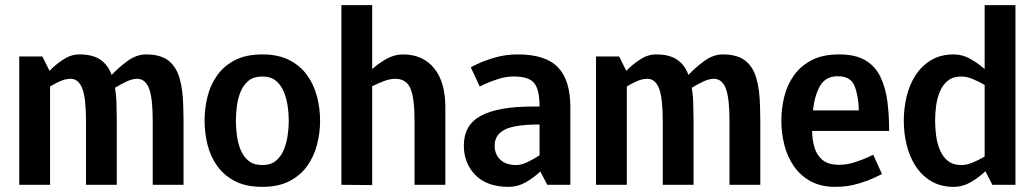

<svg xmlns="http://www.w3.org/2000/svg" viewBox="-20 -720 4031 748"><path d="M695 -250V0H575V-250Q575 -338 560.5 -375.5Q546 -413 514 -413Q495 -413 472 -402Q449 -391 428 -378Q431 -361 432.5 -342Q434 -323 434 -302L435 -250V0H315V-250Q315 -338 300.5 -375.5Q286 -413 255 -413Q236 -413 215 -404Q194 -395 175 -383V0H55V-500H145L173 -444Q197 -469 227 -488.5Q257 -508 289 -508H290Q341 -508 371 -487.5Q401 -467 415 -428Q442 -457 477 -482.5Q512 -508 549 -508Q605 -508 636 -484Q667 -460 680 -414Q693 -368 694 -302Z M777 -250Q777 -298 788.5 -344Q800 -390 826.5 -427Q853 -464 896 -486Q939 -508 1002 -508Q1064 -508 1107 -486Q1150 -464 1176.5 -427Q1203 -390 1215 -344Q1227 -298 1227 -250Q1227 -202 1215 -156Q1203 -110 1176.5 -73Q1150 -36 1107 -14Q1064 8 1002 8Q939 8 896 -14Q853 -36 826.5 -73Q800 -110 788.5 -156Q777 -202 777 -250ZM899 -250Q899 -222 903 -191.5Q907 -161 918 -135Q929 -109 949 -93Q969 -77 1002 -77Q1034 -77 1054 -93Q1074 -109 1085 -135Q1096 -161 1100.5 -191.5Q1105 -222 1105 -250Q1105 -278 1100.5 -308Q1096 -338 1085 -364Q1074 -390 1054 -406Q1034 -422 1002 -422Q969 -422 949 -406Q929 -390 918 -364Q907 -338 903 -308Q899 -278 899 -250Z M1430 1 1310 0V-700H1430V-451Q1456 -474 1486.5 -491Q1517 -508 1550 -508Q1627 -508 1671 -454.5Q1715 -401 1715 -302V0H1595V-250Q1595 -338 1579 -375.5Q1563 -413 1520 -413Q1499 -413 1475.5 -404Q1452 -395 1430 -384Z M1907 -153Q1907 -119 1929 -98Q1951 -77 1991 -77Q2011 -77 2035 -88.5Q2059 -100 2082 -115V-235Q1984 -235 1945.5 -214.5Q1907 -194 1907 -153ZM1962 8Q1877 8 1832 -38Q1787 -84 1787 -153Q1787 -233 1853.5 -269Q1920 -305 2057 -305H2082Q2082 -371 2061 -396.5Q2040 -422 1982 -422Q1951 -422 1920 -412Q1889 -402 1869 -392.5Q1849 -383 1849 -383L1814 -458Q1814 -458 1839.5 -470.5Q1865 -483 1907 -495.5Q1949 -508 1997 -508Q2106 -508 2154 -457.5Q2202 -407 2202 -302V0H2112L2085 -52Q2060 -28 2028.5 -10Q1997 8 1962 8Z M2942 -250V0H2822V-250Q2822 -338 2807.5 -375.5Q2793 -413 2761 -413Q2742 -413 2719 -402Q2696 -391 2675 -378Q2678 -361 2679.5 -342Q2681 -323 2681 -302L2682 -250V0H2562V-250Q2562 -338 2547.5 -375.5Q2533 -413 2502 -413Q2483 -413 2462 -404Q2441 -395 2422 -383V0H2302V-500H2392L2420 -444Q2444 -469 2474 -488.5Q2504 -508 2536 -508H2537Q2588 -508 2618 -487.5Q2648 -467 2662 -428Q2689 -457 2724 -482.5Q2759 -508 2796 -508Q2852 -508 2883 -484Q2914 -460 2927 -414Q2940 -368 2941 -302Z M3234 8Q3178 8 3138 -14Q3098 -36 3072.5 -73Q3047 -110 3035.5 -156Q3024 -202 3024 -250Q3024 -298 3035.5 -344Q3047 -390 3073.5 -427Q3100 -464 3143 -486Q3186 -508 3249 -508Q3313 -508 3351.5 -485Q3390 -462 3410 -420.5Q3430 -379 3437 -325.5Q3444 -272 3444 -210H3144Q3144 -178 3152.5 -147.5Q3161 -117 3183.5 -97.5Q3206 -78 3249 -78Q3280 -78 3310.5 -88Q3341 -98 3361.5 -107.5Q3382 -117 3382 -117L3416 -42Q3416 -42 3390.5 -29.5Q3365 -17 3323.5 -4.5Q3282 8 3234 8ZM3244 -423Q3197 -423 3175.5 -386.5Q3154 -350 3147 -290H3326Q3324 -350 3308.5 -386.5Q3293 -423 3244 -423Z M3726 -422Q3693 -422 3673 -406Q3653 -390 3642 -364Q3631 -338 3627 -308Q3623 -278 3623 -250Q3623 -222 3627 -191.5Q3631 -161 3642 -135Q3653 -109 3673 -93Q3693 -77 3726 -77Q3746 -77 3770 -87Q3794 -97 3816 -110V-389Q3794 -402 3770 -412Q3746 -422 3726 -422ZM3816 -700H3936V0H3846L3819 -53Q3793 -28 3761.5 -10Q3730 8 3696 8Q3645 8 3608 -14Q3571 -36 3547 -73Q3523 -110 3512 -156Q3501 -202 3501 -250Q3501 -298 3512 -344Q3523 -390 3547 -427Q3571 -464 3608 -486Q3645 -508 3696 -508Q3729 -508 3759.5 -491Q3790 -474 3816 -451Z"/></svg>

Font: Epunda Sans SemiBold
Style: Regular
Weight: 600
Designer: Simon Atzbach
Foundry: typofactur
Version: Version 2.204; ttfautohint (v1.8.4.7-5d5b)